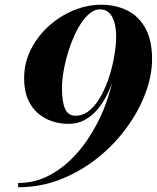

<svg xmlns="http://www.w3.org/2000/svg" viewBox="-20 -780 662 810"><path d="M56.5 10V-8Q119.3 -8 174 -33.4Q228.8 -58.8 274.6 -102.4Q320.5 -146 356.3 -201.5Q392 -257 416.9 -318Q441.8 -379 454.8 -439.1Q467.8 -499.3 467.8 -551.3L470 -625Q470 -659.5 462.6 -685.5Q455.3 -711.5 440.3 -726Q425.3 -740.5 402.5 -740.5Q375.8 -740.5 351.5 -717.5Q327.3 -694.5 307.1 -656.9Q287 -619.2 272.3 -575Q257.5 -530.7 249.5 -487Q241.5 -443.2 241.5 -409.2Q241.5 -350.2 254.6 -321Q267.8 -291.8 297.5 -291.8Q332 -291.8 359.4 -315.5Q386.8 -339.3 407.5 -377.8Q428.3 -416.3 442.3 -461.4Q456.3 -506.5 463.1 -549.6Q470 -592.8 470 -625H488.8Q488.8 -597.8 483.9 -560.1Q479 -522.5 468.5 -481.1Q458 -439.8 440.9 -400.1Q423.8 -360.5 399.4 -328.3Q375 -296 342.4 -276.8Q309.8 -257.5 268.3 -257.5Q234 -257.5 200.9 -268.1Q167.8 -278.7 140.9 -301.5Q114 -324.2 97.9 -360.9Q81.8 -397.5 81.8 -450Q81.8 -514 109.6 -570Q137.5 -626 184.4 -668.8Q231.3 -711.5 289.3 -735.8Q347.3 -760 407.5 -760Q468 -760 516.5 -736Q565 -712 593.3 -661.2Q621.5 -610.5 621.5 -530.5Q621.5 -460.5 593.1 -385.2Q564.8 -310 513 -239.6Q461.3 -169.2 390.6 -112.9Q320 -56.5 235.3 -23.2Q150.5 10 56.5 10Z"/></svg>

Font: Bodoni Moda
Style: Italic
Weight: 400
Italic angle: -13°
Designer: Owen Earl
Foundry: indestructible type
Version: Version 2.005